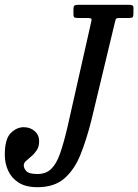

<svg xmlns="http://www.w3.org/2000/svg" viewBox="-70 -770 576 800"><path d="M-50 -125Q-50 -190.5 -25.5 -215.2Q-1 -240 29 -240Q55.5 -240 74.2 -224Q93 -208 93 -181Q93 -159 83.2 -144.2Q73.5 -129.5 61 -119Q48.5 -108.5 38.8 -99.8Q29 -91 29 -81Q29 -68.5 40 -56.8Q51 -45 86 -45Q121.5 -45 143.2 -66Q165 -87 180.2 -130.2Q195.5 -173.5 211 -240L310.5 -681Q313 -691 309.2 -693Q305.5 -695 293 -695H257Q244.5 -695 240.2 -697.2Q236 -699.5 236 -712V-730Q236 -743.5 240.2 -746.8Q244.5 -750 257 -750H468Q475 -750 480.5 -748Q486 -746 486 -738V-714Q486 -701.5 482.5 -698.2Q479 -695 466 -695H429Q415 -695 413 -691Q411 -687 408.5 -676L311 -270Q291 -190 265.8 -126.8Q240.5 -63.5 198.5 -26.8Q156.5 10 86 10Q37.5 10 7.5 -9.2Q-22.5 -28.5 -36.2 -59.2Q-50 -90 -50 -125Z"/></svg>

Font: Besley* Condensed
Style: Italic
Weight: 400
Width: 3
Italic angle: -13°
Designer: Owen Earl
Foundry: indestructible type*
Version: Version 3.000; ttfautohint (v1.8.3)